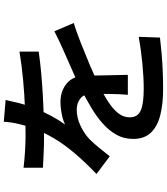

<svg xmlns="http://www.w3.org/2000/svg" viewBox="48 -898 903 1040"><g transform="rotate(-90 500.0 -377.5)"><path d="M479 -799Q473 -771 462.5 -728.5Q452 -686 431 -633Q415 -594 392.5 -552Q370 -510 346 -477Q361 -485 382.5 -490.5Q404 -496 426.5 -499Q449 -502 467 -502Q529 -502 570 -466.5Q611 -431 611 -364Q611 -344 611.5 -315Q612 -286 612.5 -254Q613 -222 614 -191.5Q615 -161 615 -137H507Q509 -155 510 -179.5Q511 -204 511.5 -231.5Q512 -259 512 -284Q512 -309 512 -329Q512 -376 486 -395Q460 -414 427 -414Q383 -414 339.5 -393.5Q296 -373 266 -344Q244 -322 222 -295Q200 -268 174 -235L78 -307Q144 -370 192 -427Q240 -484 272 -538.5Q304 -593 324 -644Q339 -685 349 -728Q359 -771 361 -809ZM112 -702Q151 -697 200 -694Q249 -691 286 -691Q352 -691 430.5 -694Q509 -697 589 -704.5Q669 -712 741 -724V-620Q688 -612 627 -606.5Q566 -601 503.5 -597.5Q441 -594 383.5 -592.5Q326 -591 280 -591Q259 -591 230.5 -591.5Q202 -592 171 -594Q140 -596 112 -597ZM896 -430Q881 -426 861.5 -419Q842 -412 822 -404.5Q802 -397 786 -391Q736 -371 669.5 -343.5Q603 -316 533 -280Q486 -256 453 -232Q420 -208 402.5 -182.5Q385 -157 385 -127Q385 -104 395 -89Q405 -74 425 -66Q445 -58 474 -54.5Q503 -51 540 -51Q602 -51 678.5 -58.5Q755 -66 821 -78L817 37Q783 41 734.5 45.5Q686 50 634.5 52Q583 54 537 54Q461 54 400 39.5Q339 25 303.5 -10.5Q268 -46 268 -109Q268 -159 291 -199.5Q314 -240 352 -273.5Q390 -307 435.5 -334Q481 -361 525 -384Q572 -408 611 -425.5Q650 -443 683.5 -457.5Q717 -472 748 -486Q775 -498 800.5 -510Q826 -522 851 -535Z"/></g></svg>

Font: Noto Sans KR SemiBold
Style: Regular
Weight: 600
Designer: Ryoko NISHIZUKA  (kana, bopomofo & ideographs); Paul D. Hunt (Latin, Greek & Cyrillic); Sandoll Communications , Soo-you
Foundry: Adobe
Version: Version 2.004-H2;hotconv 1.0.118;makeotfexe 2.5.65603